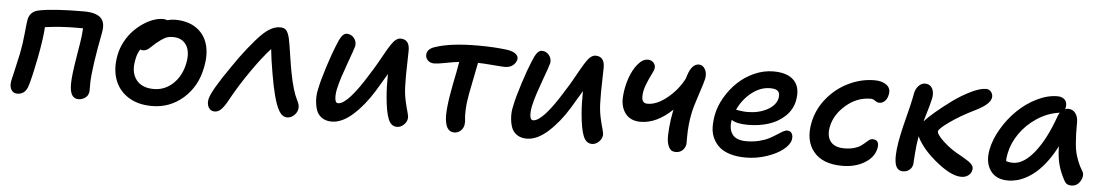

<svg xmlns="http://www.w3.org/2000/svg" viewBox="-32 -812 6456 1124"><g transform="rotate(5 3195.5 -250.0)"><path d="M438 9.8Q388.2 9.8 388.2 -74.2Q387.7 -120.6 406 -230Q424.3 -339.4 425.8 -356Q429.2 -388.7 430.2 -405.8H386.2Q299.8 -405.8 207 -393.1Q205.1 -336.9 182.1 -214.8Q180.2 -206.5 174.6 -178.7Q168.9 -150.9 165.8 -136.2Q162.6 -121.6 157.5 -99.6Q152.3 -77.6 147.9 -61.5Q143.6 -45.4 139.2 -34.2Q122.1 8.8 79.1 8.8Q55.2 8.8 43.7 -11.2Q32.2 -31.2 38.1 -63Q39.6 -70.3 54.4 -133.8Q69.3 -197.3 75.2 -227.1Q86.4 -282.2 92.5 -346.7Q98.6 -411.1 102.1 -429.2Q112.3 -476.1 160.2 -486.8Q245.6 -504.9 426.8 -504.9Q496.6 -504.9 525.6 -477.8Q554.7 -450.7 543 -391.1Q502.9 -183.6 500 -92.8Q500 -88.9 500.2 -61.5Q500.5 -34.2 498 -33.2Q495.1 -15.1 478 -2.7Q460.9 9.8 438 9.8Z M871.1 12.2Q787.1 12.2 730 -24.9Q672.9 -62 651.1 -125.5Q629.4 -189 645 -268.1Q653.3 -310.1 673.8 -347.9Q694.3 -385.7 720.7 -413.1Q747.1 -440.4 777.3 -460.7Q807.6 -481 837.2 -491Q866.7 -501 892.1 -501Q903.8 -501 917 -496.1Q943.4 -502.9 961.9 -502.9Q1037.6 -502.9 1087.2 -469Q1136.7 -435.1 1154.1 -376Q1171.4 -316.9 1155.8 -240.2Q1134.3 -127 1055.4 -57.4Q976.6 12.2 871.1 12.2ZM751 -249Q735.8 -176.3 769 -132.1Q802.2 -87.9 873 -87.9Q937.5 -87.9 986.1 -133.5Q1034.7 -179.2 1049.8 -253.9Q1063.5 -321.8 1038.6 -361.3Q1013.7 -400.9 958 -400.9Q932.1 -400.9 912.6 -390.9Q893.1 -380.9 863.8 -356.9Q854.5 -349.1 841.8 -336.9Q829.1 -324.7 823.5 -320.3Q817.9 -315.9 809.1 -312Q800.3 -308.1 790 -308.1Q780.3 -308.1 774.9 -312Q756.8 -285.2 751 -249Z M1239.7 12.2Q1215.3 12.2 1203.9 -8.1Q1192.4 -28.3 1197.8 -56.2Q1207.5 -105 1314.5 -257.8Q1353 -315.4 1397.5 -371.1Q1441.9 -426.8 1472.7 -457Q1527.8 -512.2 1579.6 -512.2Q1605 -512.2 1616.7 -497.3Q1628.4 -482.4 1635.7 -450.2Q1641.1 -425.3 1651.6 -355Q1662.1 -284.7 1669.4 -249Q1689.5 -146 1714.4 -98.1Q1730 -68.4 1727.5 -48.8Q1724.6 -24.9 1706.1 -7.6Q1687.5 9.8 1665.5 9.8Q1636.7 9.8 1617.4 -23.4Q1598.1 -56.6 1583.5 -115.2Q1572.3 -155.8 1557.9 -239Q1543.5 -322.3 1537.6 -380.9Q1487.8 -326.7 1425.3 -236.6Q1362.8 -146.5 1317.4 -63Q1296.4 -23.9 1278.6 -5.9Q1260.7 12.2 1239.7 12.2Z M1927.2 11.2Q1892.6 11.2 1869.1 -5.1Q1845.7 -21.5 1836.7 -47.9Q1827.6 -74.2 1825.9 -107.4Q1824.2 -140.6 1832.5 -173.8Q1842.3 -224.1 1869.6 -308.8Q1897 -393.6 1915.5 -437Q1929.2 -473.1 1942.4 -491Q1955.6 -508.8 1971.2 -508.8Q1997.1 -508.8 2013.9 -488.3Q2030.8 -467.8 2026.4 -440.9Q2022.9 -425.3 1989 -332.8Q1955.1 -240.2 1945.3 -195.8Q1935.5 -160.2 1937 -129.6Q1938.5 -99.1 1955.6 -99.1Q2012.2 -99.1 2127.4 -288.1Q2147 -317.9 2168.2 -355.5Q2189.5 -393.1 2202.9 -417.2Q2216.3 -441.4 2231 -463.9Q2245.6 -486.3 2259.3 -497.1Q2272.9 -507.8 2287.6 -507.8Q2341.8 -507.8 2340.3 -439Q2340.3 -432.1 2338.9 -373.5Q2337.4 -314.9 2337.4 -297.6Q2337.4 -280.3 2338.4 -229Q2340.3 -182.6 2349.4 -143.6Q2358.4 -104.5 2365.2 -81.8Q2372.1 -59.1 2370.6 -45.9Q2367.7 -23.9 2349.9 -7.6Q2332 8.8 2310.5 8.8Q2275.4 8.8 2259 -33Q2242.7 -74.7 2235.4 -160.2Q2230 -219.2 2231.4 -294.9Q2199.2 -239.3 2169.4 -190.9Q2115.7 -103.5 2051.8 -46.1Q1987.8 11.2 1927.2 11.2Z M2647.9 12.2Q2604 12.2 2594.7 -46.9Q2583 -102.5 2615.7 -269Q2632.3 -349.1 2641.1 -401.9Q2607.4 -397.9 2561.3 -388.9Q2515.1 -379.9 2496.1 -379.9Q2470.7 -379.9 2456.1 -396Q2441.4 -412.1 2445.8 -435.1Q2452.1 -464.8 2496.1 -477.1Q2584.5 -506.8 2744.1 -506.8Q2836.9 -506.8 2913.1 -497.1Q2946.3 -492.7 2964.4 -478.8Q2982.4 -464.8 2979 -445.8Q2974.1 -424.8 2956.3 -410.4Q2938.5 -396 2909.7 -396Q2893.1 -396 2838.4 -400.6Q2783.7 -405.3 2751 -405.8Q2717.3 -234.9 2714.8 -222.2Q2704.6 -169.4 2703.1 -127Q2701.7 -84.5 2704.3 -70.8Q2707 -57.1 2704.1 -36.1Q2699.7 -15.6 2684.1 -1.7Q2668.5 12.2 2647.9 12.2Z M3073.2 11.2Q3038.6 11.2 3015.1 -5.1Q2991.7 -21.5 2982.7 -47.9Q2973.6 -74.2 2971.9 -107.4Q2970.2 -140.6 2978.5 -173.8Q2988.3 -224.1 3015.6 -308.8Q3043 -393.6 3061.5 -437Q3075.2 -473.1 3088.4 -491Q3101.6 -508.8 3117.2 -508.8Q3143.1 -508.8 3159.9 -488.3Q3176.8 -467.8 3172.4 -440.9Q3168.9 -425.3 3135 -332.8Q3101.1 -240.2 3091.3 -195.8Q3081.5 -160.2 3083 -129.6Q3084.5 -99.1 3101.6 -99.1Q3158.2 -99.1 3273.4 -288.1Q3293 -317.9 3314.2 -355.5Q3335.4 -393.1 3348.9 -417.2Q3362.3 -441.4 3377 -463.9Q3391.6 -486.3 3405.3 -497.1Q3418.9 -507.8 3433.6 -507.8Q3487.8 -507.8 3486.3 -439Q3486.3 -432.1 3484.9 -373.5Q3483.4 -314.9 3483.4 -297.6Q3483.4 -280.3 3484.4 -229Q3486.3 -182.6 3495.4 -143.6Q3504.4 -104.5 3511.2 -81.8Q3518.1 -59.1 3516.6 -45.9Q3513.7 -23.9 3495.8 -7.6Q3478 8.8 3456.5 8.8Q3421.4 8.8 3405 -33Q3388.7 -74.7 3381.3 -160.2Q3376 -219.2 3377.4 -294.9Q3345.2 -239.3 3315.4 -190.9Q3261.7 -103.5 3197.8 -46.1Q3133.8 11.2 3073.2 11.2Z M3729 -145Q3667.5 -145 3637.7 -186.3Q3607.9 -227.5 3614.3 -291Q3618.7 -343.3 3636.2 -393.6Q3653.8 -443.8 3681.9 -477.5Q3710 -511.2 3740.2 -511.2Q3760.3 -511.2 3773.2 -497.8Q3786.1 -484.4 3784.2 -463.9Q3783.2 -454.1 3769.3 -427Q3755.4 -399.9 3741.9 -365.5Q3728.5 -331.1 3727.1 -301.8Q3725.6 -277.3 3733.4 -265.6Q3741.2 -253.9 3760.3 -253.9Q3814.9 -253.9 3875.7 -303.5Q3936.5 -353 3971.2 -420.9Q3974.1 -431.2 3977.1 -439.9Q3999 -508.8 4041 -508.8Q4063 -508.8 4076.7 -485.6Q4090.3 -462.4 4084 -429.2Q4080.1 -409.2 4054.4 -332.3Q4028.8 -255.4 4022.9 -224.1Q4008.3 -154.3 4008.3 -81.1Q4007.8 -71.8 4008.1 -53Q4008.3 -34.2 4007.3 -34.2Q4003.4 -14.6 3988 -0.7Q3972.7 13.2 3949.2 13.2Q3925.8 13.2 3914.3 -2.4Q3902.8 -18.1 3897.9 -46.9Q3894.5 -74.7 3898.9 -125.7Q3903.3 -176.8 3913.1 -224.1Q3913.6 -225.6 3914.1 -228.5Q3914.6 -231.4 3915 -232.9Q3822.3 -145 3729 -145Z M4359.9 9.8Q4308.6 9.8 4269.3 -2Q4230 -13.7 4205.8 -34.7Q4181.6 -55.7 4167.5 -85Q4153.3 -114.3 4152.3 -149.2Q4151.4 -184.1 4158.7 -224.1Q4168.9 -275.4 4198 -325.9Q4227.1 -376.5 4268.8 -416.7Q4310.5 -457 4366 -481.9Q4421.4 -506.8 4479 -506.8Q4562.5 -506.8 4601.1 -465.8Q4639.6 -424.8 4625 -348.1Q4614.7 -294.9 4574.5 -256.3Q4534.2 -217.8 4478.3 -200Q4422.4 -182.1 4356.9 -182.1Q4289.1 -182.1 4259.8 -203.1Q4250 -150.9 4272.5 -118.4Q4294.9 -85.9 4356 -85.9Q4395.5 -85.9 4430.2 -94.5Q4464.8 -103 4488 -115.2Q4511.2 -127.4 4529.5 -139.6Q4547.9 -151.9 4563 -160.4Q4578.1 -168.9 4588.9 -168.9Q4608.4 -168.9 4616.7 -154.1Q4625 -139.2 4620.6 -117.2Q4614.3 -87.4 4577.4 -58.3Q4540.5 -29.3 4481.4 -9.8Q4422.4 9.8 4359.9 9.8ZM4468.8 -407.2Q4411.6 -407.2 4360.1 -366.9Q4308.6 -326.7 4279.8 -264.2Q4280.8 -264.2 4303 -260.5Q4325.2 -256.8 4346.7 -256.8Q4413.1 -256.8 4462.9 -283.7Q4512.7 -310.5 4522 -353Q4527.3 -380.9 4514.9 -394Q4502.4 -407.2 4468.8 -407.2Z M4927.7 8.8Q4811.5 8.8 4758.3 -56.6Q4705.1 -122.1 4726.6 -228Q4742.2 -306.6 4794.4 -370.8Q4846.7 -435.1 4920.7 -470.9Q4994.6 -506.8 5073.7 -506.8Q5118.2 -506.8 5144.5 -486.3Q5170.9 -465.8 5162.6 -429.2Q5157.7 -404.8 5143.6 -391.4Q5129.4 -377.9 5111.8 -377.9Q5099.1 -377.9 5086.4 -387.5Q5073.7 -397 5059.6 -397Q4980 -397 4915 -341.3Q4850.1 -285.6 4835.4 -212.9Q4824.7 -158.2 4849.1 -126.2Q4873.5 -94.2 4930.7 -94.2Q4962.9 -94.2 4987.5 -101.3Q5012.2 -108.4 5026.1 -118.2Q5040 -127.9 5050.8 -137.9Q5061.5 -147.9 5071 -155Q5080.6 -162.1 5090.8 -162.1Q5133.8 -162.1 5124.5 -111.8Q5113.3 -57.6 5058.1 -24.4Q5002.9 8.8 4927.7 8.8Z M5284.2 9.8Q5242.2 9.8 5236.1 -46.4Q5230 -102.5 5252.4 -206.1Q5259.3 -240.7 5277.6 -311.5Q5295.9 -382.3 5302.2 -414.1Q5303.2 -418.5 5305.4 -429.9Q5307.6 -441.4 5308.6 -448.2Q5314.9 -478.5 5332 -495.8Q5349.1 -513.2 5369.1 -513.2Q5397.5 -513.2 5411.1 -490Q5424.8 -466.8 5417.5 -429.2Q5410.6 -395.5 5379.4 -293L5383.3 -295.9Q5400.9 -316.4 5441.7 -351.1Q5482.4 -385.7 5533.2 -422.9Q5584 -460 5638.2 -486.6Q5692.4 -513.2 5727.5 -513.2Q5747.1 -513.2 5758.1 -498Q5769 -482.9 5766.6 -465.8Q5761.7 -426.3 5675.3 -383.8Q5592.8 -343.8 5531.7 -300.5Q5470.7 -257.3 5468.3 -242.2Q5464.8 -225.6 5509.3 -183.6Q5553.7 -141.6 5617.2 -108.9Q5661.6 -83.5 5673.8 -71.8Q5691.9 -55.2 5689.5 -37.1Q5686.5 -15.1 5669.4 -1.5Q5652.3 12.2 5627.4 12.2Q5570.8 12.2 5489 -52Q5407.2 -116.2 5370.1 -180.2Q5363.8 -189.5 5358.4 -203.1Q5348.6 -150.4 5345.2 -93.8Q5341.8 -37.1 5341.3 -35.2Q5336.4 -13.7 5320.8 -2Q5305.2 9.8 5284.2 9.8Z M5900.9 9.8Q5830.1 9.8 5796.9 -38.6Q5763.7 -86.9 5778.8 -163.1Q5791 -223.6 5827.9 -285.9Q5864.7 -348.1 5914.8 -396.7Q5964.8 -445.3 6026.9 -476.1Q6088.9 -506.8 6147.9 -506.8Q6176.8 -506.8 6191.9 -490Q6207 -473.1 6201.2 -443.8L6198.2 -435.1Q6206.1 -439 6216.8 -439Q6243.7 -439 6259.3 -418.2Q6274.9 -397.5 6274.9 -366.2Q6274.9 -320.8 6275.4 -299.1Q6275.9 -277.3 6278.6 -243.2Q6281.2 -209 6286.6 -187.3Q6292 -165.5 6302.5 -138.2Q6313 -110.8 6329.1 -85Q6345.7 -61 6327.4 -27.1Q6309.1 6.8 6272.9 6.8Q6244.1 6.8 6231.9 -17.1Q6207.5 -61 6195.1 -105.2Q6182.6 -149.4 6181.2 -215.8Q6156.2 -167 6127.7 -128.2Q6099.1 -89.4 6070.8 -63.7Q6042.5 -38.1 6012.5 -21.2Q5982.4 -4.4 5955.1 2.7Q5927.7 9.8 5900.9 9.8ZM5886.2 -148.9Q5879.9 -119.1 5880.9 -103Q5894 -96.2 5922.9 -96.2Q5983.9 -96.2 6046.6 -173.8Q6109.4 -251.5 6160.2 -395Q6167.5 -409.7 6168.9 -412.1Q6168 -412.1 6166 -411.6Q6164.1 -411.1 6163.1 -411.1Q6095.7 -400.9 6035.9 -361.3Q5976.1 -321.8 5937.3 -265.6Q5898.4 -209.5 5886.2 -148.9Z"/></g></svg>

Font: Shantell Sans Normal
Style: Italic
Weight: 500
Italic angle: -11.31°
Designer: Stephen Nixon, Anya Danilova, Shantell Martin
Foundry: Arrow Type
Version: Version 1.006;[559af2be0]